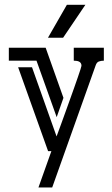

<svg xmlns="http://www.w3.org/2000/svg" viewBox="-20 -643 478 817"><path d="M116.2 -356.9 220.7 -62.5Q222.7 -67.9 228.3 -83Q233.9 -98.1 241.7 -119.6Q249.5 -141.1 258.8 -167Q268.1 -192.9 277.6 -219.2Q287.1 -245.6 295.9 -270.5Q304.7 -295.4 311.5 -315.2Q318.4 -335 322.5 -347.9Q326.7 -360.8 326.7 -362.8Q326.7 -370.1 323.7 -374.5Q320.8 -378.9 315.9 -381.1Q311 -383.3 305.4 -384Q299.8 -384.8 293.9 -384.8V-439.9H421.9V-384.8Q409.7 -384.8 400.6 -381.3Q391.6 -377.9 387.2 -365.2L202.1 154.8H143.6L198.7 0H184.6L57.1 -356.9ZM174.3 -439.9 250 -226.6 221.2 -144.5 135.3 -384.8H17.6V-439.9ZM343.3 -622.6 248.5 -482.4H184.1L264.6 -622.6Z"/></svg>

Font: Isar CAT
Style: Regular
Weight: 400
Designer: Digitized by Peter Wiegel
Foundry: CAT-Fonts, Peter Wiegel
Version: Version 1.000; ttfautohint (v1.3)